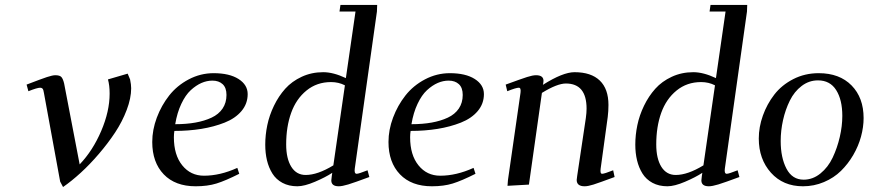

<svg xmlns="http://www.w3.org/2000/svg" viewBox="-20 -749 3524 779"><path d="M87.9 -405.8Q147.5 -428.7 170.4 -436.3Q193.4 -443.8 204.1 -443.8Q222.7 -443.8 229.2 -436.3Q235.8 -428.7 240.2 -410.2L303.2 -82Q356.4 -137.7 390.6 -217.5Q424.8 -297.4 424.8 -369.1Q424.8 -402.8 418 -426.8L498 -450.2L507.8 -426.8Q512.2 -405.3 512.2 -391.1Q512.2 -350.6 494.1 -303Q476.1 -255.4 447 -211.4Q418 -167.5 381.3 -124.8Q344.7 -82 307.6 -48.1Q270.5 -14.2 235.8 9.8L224.1 -12.2L158.2 -372.1Q156.2 -385.3 152.8 -389.2Q149.4 -393.1 143.1 -393.1Q130.9 -393.1 95.2 -378.9Z M597.7 -172.9Q597.7 -222.2 616.2 -271.7Q634.8 -321.3 666.5 -361.6Q698.2 -401.9 745.8 -427Q793.5 -452.1 846.7 -452.1Q910.6 -452.1 947.8 -428.5Q984.9 -404.8 984.9 -367.2Q984.9 -328.1 959.7 -298.3Q934.6 -268.6 891.4 -251.5Q848.1 -234.4 796.9 -226.1Q745.6 -217.8 687.5 -217.8Q685.5 -205.6 685.5 -191.9Q685.5 -120.1 719.5 -78.1Q753.4 -36.1 807.6 -36.1Q873 -36.1 942.9 -67.9L950.7 -43.9Q894.5 -15.6 858.2 -4.4Q821.8 6.8 773.9 6.8Q690.9 6.8 644.3 -41.7Q597.7 -90.3 597.7 -172.9ZM690.9 -245.1Q736.3 -245.1 772.9 -251.7Q809.6 -258.3 838.4 -271.7Q867.2 -285.2 883.1 -308.6Q898.9 -332 898.9 -363.8Q898.9 -393.1 883.3 -407.5Q867.7 -421.9 841.8 -421.9Q819.3 -421.9 797.4 -412.4Q775.4 -402.8 753.9 -383.1Q732.4 -363.3 715.6 -327.6Q698.7 -292 690.9 -245.1Z M1056.2 -162.1Q1056.2 -201.2 1064.5 -241.2Q1072.8 -281.2 1091.6 -320.1Q1110.4 -358.9 1137.2 -388.9Q1164.1 -418.9 1204.1 -437.5Q1244.1 -456.1 1291.5 -456.1Q1332.5 -456.1 1383.3 -432.1L1422.4 -702.1H1357.4L1361.3 -729H1510.3L1509.3 -702.1L1419.4 -64.9Q1416.5 -43.9 1427.2 -43.9Q1435.5 -43.9 1471.2 -58.1L1478.5 -30.8Q1418 -8.3 1393.1 -0.7Q1368.2 6.8 1354.5 6.8Q1324.2 6.8 1324.2 -17.1Q1324.2 -21.5 1326.2 -35.2L1328.1 -47.9Q1300.8 -29.8 1257.8 -11.5Q1214.8 6.8 1186.5 6.8Q1151.9 6.8 1126 -7.1Q1100.1 -21 1085.2 -44.9Q1070.3 -68.8 1063.2 -98.4Q1056.2 -127.9 1056.2 -162.1ZM1141.1 -163.1Q1141.1 -105.5 1161.9 -72.3Q1182.6 -39.1 1220.2 -39.1Q1268.6 -39.1 1332.5 -78.1L1379.4 -402.8Q1354 -416 1323.2 -416Q1265.6 -416 1223.6 -381.8Q1181.6 -347.7 1161.4 -291.3Q1141.1 -234.9 1141.1 -163.1Z M1556.2 -172.9Q1556.2 -222.2 1574.7 -271.7Q1593.3 -321.3 1625 -361.6Q1656.7 -401.9 1704.3 -427Q1752 -452.1 1805.2 -452.1Q1869.1 -452.1 1906.2 -428.5Q1943.4 -404.8 1943.4 -367.2Q1943.4 -328.1 1918.2 -298.3Q1893.1 -268.6 1849.9 -251.5Q1806.6 -234.4 1755.4 -226.1Q1704.1 -217.8 1646 -217.8Q1644 -205.6 1644 -191.9Q1644 -120.1 1678 -78.1Q1711.9 -36.1 1766.1 -36.1Q1831.5 -36.1 1901.4 -67.9L1909.2 -43.9Q1853 -15.6 1816.7 -4.4Q1780.3 6.8 1732.4 6.8Q1649.4 6.8 1602.8 -41.7Q1556.2 -90.3 1556.2 -172.9ZM1649.4 -245.1Q1694.8 -245.1 1731.4 -251.7Q1768.1 -258.3 1796.9 -271.7Q1825.7 -285.2 1841.6 -308.6Q1857.4 -332 1857.4 -363.8Q1857.4 -393.1 1841.8 -407.5Q1826.2 -421.9 1800.3 -421.9Q1777.8 -421.9 1755.9 -412.4Q1733.9 -402.8 1712.4 -383.1Q1690.9 -363.3 1674.1 -327.6Q1657.2 -292 1649.4 -245.1Z M2031.7 -405.8Q2095.7 -429.2 2118.4 -436.5Q2141.1 -443.8 2154.8 -443.8Q2185.1 -443.8 2185.1 -420.9Q2185.1 -416 2184.1 -411.1L2182.6 -404.8Q2263.7 -456.1 2311 -456.1Q2378.4 -456.1 2413.6 -422.1Q2448.7 -388.2 2448.7 -323.2Q2448.7 -298.8 2445.8 -274.9L2417 -64.9Q2414.1 -43.9 2422.9 -43.9Q2432.1 -43.9 2467.8 -58.1L2473.6 -30.8Q2410.2 -7.3 2387.9 -0.2Q2365.7 6.8 2352.1 6.8Q2319.8 6.8 2319.8 -19Q2319.8 -23.4 2321.8 -35.2L2356.9 -270Q2359.9 -291.5 2359.9 -308.1Q2359.9 -410.2 2275.9 -410.2Q2240.7 -410.2 2178.7 -372.1L2126 0L2039.1 4.9L2041 -19L2091.8 -372.1Q2094.7 -393.1 2085 -393.1Q2073.7 -393.1 2038.1 -378.9Z M2557.6 -162.1Q2557.6 -201.2 2565.9 -241.2Q2574.2 -281.2 2593 -320.1Q2611.8 -358.9 2638.7 -388.9Q2665.5 -418.9 2705.6 -437.5Q2745.6 -456.1 2793 -456.1Q2834 -456.1 2884.8 -432.1L2923.8 -702.1H2858.9L2862.8 -729H3011.7L3010.7 -702.1L2920.9 -64.9Q2918 -43.9 2928.7 -43.9Q2937 -43.9 2972.7 -58.1L2980 -30.8Q2919.4 -8.3 2894.5 -0.7Q2869.6 6.8 2856 6.8Q2825.7 6.8 2825.7 -17.1Q2825.7 -21.5 2827.6 -35.2L2829.6 -47.9Q2802.2 -29.8 2759.3 -11.5Q2716.3 6.8 2688 6.8Q2653.3 6.8 2627.4 -7.1Q2601.6 -21 2586.7 -44.9Q2571.8 -68.8 2564.7 -98.4Q2557.6 -127.9 2557.6 -162.1ZM2642.6 -163.1Q2642.6 -105.5 2663.3 -72.3Q2684.1 -39.1 2721.7 -39.1Q2770 -39.1 2834 -78.1L2880.9 -402.8Q2855.5 -416 2824.7 -416Q2767.1 -416 2725.1 -381.8Q2683.1 -347.7 2662.8 -291.3Q2642.6 -234.9 2642.6 -163.1Z M3058.6 -187Q3058.6 -233.4 3075.2 -280Q3091.8 -326.7 3121.6 -365.2Q3151.4 -403.8 3198.5 -428Q3245.6 -452.1 3301.8 -452.1Q3386.2 -452.1 3435.1 -402.3Q3483.9 -352.5 3483.9 -270Q3483.9 -233.4 3473.4 -194.8Q3462.9 -156.2 3441.9 -120.1Q3420.9 -84 3392.1 -55.7Q3363.3 -27.3 3323 -10.3Q3282.7 6.8 3237.8 6.8Q3157.2 6.8 3107.9 -48.3Q3058.6 -103.5 3058.6 -187ZM3147.5 -176.8Q3147.5 -109.4 3170.9 -64.7Q3194.3 -20 3240.7 -20Q3277.8 -20 3308.8 -45.2Q3339.8 -70.3 3358.4 -109.6Q3377 -148.9 3387.2 -193.1Q3397.5 -237.3 3397.5 -278.8Q3397.5 -344.2 3372.6 -383.5Q3347.7 -422.9 3298.8 -422.9Q3262.2 -422.9 3232.4 -400.1Q3202.6 -377.4 3184.6 -340.8Q3166.5 -304.2 3157 -261.7Q3147.5 -219.2 3147.5 -176.8Z"/></svg>

Font: Dehuti
Style: Bold-Italic
Weight: 700
Version: Version 1.2